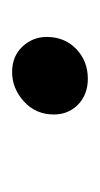

<svg xmlns="http://www.w3.org/2000/svg" viewBox="56 -459 165 317"><g transform="rotate(-90 138.5 -300.5)"><path d="M167 -238Q141 -238 124.5 -254Q108 -270 108 -294Q108 -324 129.5 -343.5Q151 -363 178 -363Q204 -363 220 -346Q236 -329 236 -306Q236 -276 216 -257Q196 -238 167 -238Z"/></g></svg>

Font: Lisu Bosa Medium
Style: Italic
Weight: 500
Italic angle: -19°
Designer: David Morse, Annie Olsen, Victor Gaultney, Frank Grießhammer (Latin)
Foundry: SIL International
Version: Version 2.000